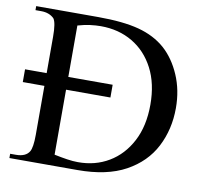

<svg xmlns="http://www.w3.org/2000/svg" viewBox="-75 -743 873 824"><g transform="rotate(10 361.5 -331.0)"><path d="M206.1 -386.7H399.4V-331.1H206.1V-47.9Q236.8 -41.5 262.7 -37.6Q288.6 -33.7 309.6 -33.7Q384.8 -33.2 444.3 -68.6Q503.9 -104 538.8 -170.7Q573.7 -237.3 573.7 -330.1Q573.7 -421.9 539.3 -488Q504.9 -554.2 444.6 -589.8Q384.3 -625.5 306.2 -625.5Q284.2 -625.5 259.5 -622.3Q234.9 -619.1 206.1 -610.8ZM111.8 -331.1H17.6V-386.7H111.8V-545.4Q111.8 -606.4 99.1 -623.5Q78.1 -644.5 42.5 -644.5H17.6V-662.1H286.6Q397 -662.1 465.8 -643.8Q534.7 -625.5 582 -584Q627.9 -543 656 -478Q684.1 -413.1 684.1 -335Q684.1 -242.2 644.8 -166Q605.5 -89.8 523.7 -44.9Q441.9 0 314 0H17.6V-18.6H42.5Q85.9 -18.6 101.1 -44.9Q106 -53.2 108.9 -71.3Q111.8 -89.4 111.8 -117.7Z"/></g></svg>

Font: BabelStone Roman
Style: Regular
Weight: 400
Designer: Walt Agee, Victor Gaultney, Peter Martin, Debbi Hosken, Becca Hirsbrunner (SIL); Andrew West (BabelStone)
Foundry: BabelStone
Version: Version 16.000